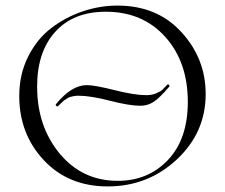

<svg xmlns="http://www.w3.org/2000/svg" viewBox="-20 -656 806 688"><path d="M366 12Q225 12 137 -82Q49 -176 49 -312Q49 -390 81 -453.5Q113 -517 164.5 -556Q216 -595 277 -615.5Q338 -636 401 -636Q543 -636 630 -541Q717 -446 717 -319Q717 -181 613.5 -84.5Q510 12 366 12ZM402 -8Q511 -8 582 -83Q653 -158 653 -291Q653 -434 572 -524Q491 -614 359 -614Q243 -614 178 -542Q113 -470 113 -346Q113 -203 194 -105.5Q275 -8 402 -8ZM504 -315Q524 -315 539.5 -321.5Q555 -328 562 -334.5Q569 -341 580 -353Q581 -354 583 -353.5Q585 -353 586.5 -350.5Q588 -348 587 -346Q552 -305 530.5 -291Q509 -277 483 -277Q444 -277 374 -295Q304 -313 262 -313Q252 -313 244 -311.5Q236 -310 231 -308.5Q226 -307 218.5 -302Q211 -297 209 -295.5Q207 -294 198 -285.5Q189 -277 187 -275Q186 -274 184 -275Q182 -276 180.5 -278Q179 -280 180 -282Q236 -351 291 -351Q319 -351 390.5 -333Q462 -315 504 -315Z"/></svg>

Font: t
Style: Regular
Weight: 300
Designer: Christian Thalmann (Catharsis Fonts)
Version: Version 1.000;PS 002.000;hotconv 1.0.88;makeotf.lib2.5.64775